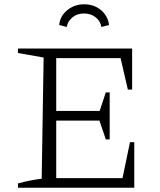

<svg xmlns="http://www.w3.org/2000/svg" viewBox="-20 -878 747 898"><path d="M588 -213H608V0H64V-20Q93 -28 120.5 -33.5Q148 -39 175 -42L184 -609L64 -630V-651H598V-459H578L544 -606H217L243 -632V-359H446L475 -446H493V-226H475L445 -314H243V-20L217 -45H553ZM373 -858Q406 -858 431 -845Q456 -832 471.5 -810Q487 -788 490 -761L454 -752Q450 -779 427.5 -797Q405 -815 373 -815Q341 -815 319 -797Q297 -779 292 -752L257 -761Q259 -788 274.5 -809.5Q290 -831 316 -844.5Q342 -858 373 -858Z"/></svg>

Font: Piazzolla Thin ExtraLight
Style: Regular
Weight: 250
Version: Version 2.005